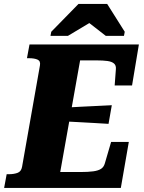

<svg xmlns="http://www.w3.org/2000/svg" viewBox="-46 -930 711 950"><path d="M591.4 -227.8 551.8 0H-25.6L-13 -68H-2.6Q22.8 -68 41 -74.8Q59.2 -81.6 63.2 -104.8L151.6 -606Q155.6 -628 139.8 -635Q124 -642 97.8 -642H87.4L100 -710H641.2L607.4 -507.2H521.4L527.4 -588.2Q529 -606.2 518.2 -615.7Q507.4 -625.2 485.6 -628.2Q463.8 -631.2 431.6 -631.2H350.4L252 -78.8H350.4Q390.4 -78.8 415.6 -82.3Q440.8 -85.8 454.3 -94.8Q467.8 -103.8 472.8 -121.8L503.8 -227.8ZM279.8 -397.8Q318.2 -400.4 356.1 -402Q394 -403.6 431.9 -405.7Q469.8 -407.8 507.2 -409.4L491 -317.2Q454.2 -319.8 416.9 -321.6Q379.6 -323.4 342.5 -325.7Q305.4 -328 268 -329.6ZM484.4 -910.4H342.2L207.6 -772.8L203.8 -752.6H290.2L446 -845.8H357.4L477.4 -752.6H567.4L571.2 -772.8Z"/></svg>

Font: Roboto Serif 20pt
Style: Italic
Weight: 400
Italic angle: -10°
Designer: Greg Gazdowicz
Foundry: Commercial Type
Version: Version 1.008